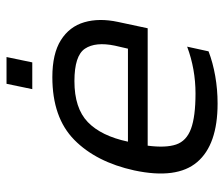

<svg xmlns="http://www.w3.org/2000/svg" viewBox="-68 -592 671 574"><g transform="rotate(-90 267.0 -305.5)"><path d="M287 -544 303 -621H383L367 -544ZM244 10Q121 10 69 -51Q17 -112 44 -239Q69 -353 135.5 -418.5Q202 -484 323 -484Q393 -484 433.5 -458.5Q474 -433 487 -388.5Q500 -344 488 -288L469 -199H118Q111 -145 121.5 -114Q132 -83 168.5 -69.5Q205 -56 274 -56Q347 -56 414 -81L400 -17Q366 -4 326 3Q286 10 244 10ZM130 -258H408L417 -297Q429 -355 408 -386.5Q387 -418 311 -418Q230 -418 188.5 -378Q147 -338 130 -258Z"/></g></svg>

Font: Kanit Light
Style: Italic
Weight: 300
Italic angle: -12°
Designer: Katatrad Team
Foundry: CadsonDemak
Version: Version 2.000; ttfautohint (v1.8.3)